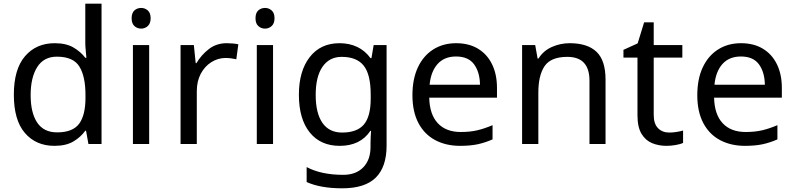

<svg xmlns="http://www.w3.org/2000/svg" viewBox="-20 -780 4306 1040"><path d="M275 10Q175 10 115 -59.5Q55 -129 55 -267Q55 -405 115.5 -475.5Q176 -546 276 -546Q338 -546 377.5 -523Q417 -500 442 -467H448Q447 -480 444.5 -505.5Q442 -531 442 -546V-760H530V0H459L446 -72H442Q418 -38 378 -14Q338 10 275 10ZM289 -63Q374 -63 408.5 -109.5Q443 -156 443 -250V-266Q443 -366 410 -419.5Q377 -473 288 -473Q217 -473 181.5 -416.5Q146 -360 146 -265Q146 -169 181.5 -116Q217 -63 289 -63Z M745 -737Q765 -737 780.5 -723.5Q796 -710 796 -681Q796 -653 780.5 -639Q765 -625 745 -625Q723 -625 708 -639Q693 -653 693 -681Q693 -710 708 -723.5Q723 -737 745 -737ZM788 -536V0H700V-536Z M1208 -546Q1223 -546 1240.5 -544.5Q1258 -543 1271 -540L1260 -459Q1247 -462 1231.5 -464Q1216 -466 1202 -466Q1161 -466 1125 -443.5Q1089 -421 1067.5 -380.5Q1046 -340 1046 -286V0H958V-536H1030L1040 -438H1044Q1070 -482 1111 -514Q1152 -546 1208 -546Z M1416 -737Q1436 -737 1451.5 -723.5Q1467 -710 1467 -681Q1467 -653 1451.5 -639Q1436 -625 1416 -625Q1394 -625 1379 -639Q1364 -653 1364 -681Q1364 -710 1379 -723.5Q1394 -737 1416 -737ZM1459 -536V0H1371V-536Z M1819 -546Q1872 -546 1914.5 -526Q1957 -506 1987 -465H1992L2004 -536H2074V9Q2074 124 2015.5 182Q1957 240 1834 240Q1716 240 1641 206V125Q1720 167 1839 167Q1908 167 1947.5 126.5Q1987 86 1987 16V-5Q1987 -17 1988 -39.5Q1989 -62 1990 -71H1986Q1932 10 1820 10Q1716 10 1657.5 -63Q1599 -136 1599 -267Q1599 -395 1657.5 -470.5Q1716 -546 1819 -546ZM1831 -472Q1764 -472 1727 -418.5Q1690 -365 1690 -266Q1690 -167 1726.5 -114.5Q1763 -62 1833 -62Q1914 -62 1951 -105.5Q1988 -149 1988 -246V-267Q1988 -377 1950 -424.5Q1912 -472 1831 -472Z M2451 -546Q2520 -546 2569.5 -516Q2619 -486 2645.5 -431.5Q2672 -377 2672 -304V-251H2305Q2307 -160 2351.5 -112.5Q2396 -65 2476 -65Q2527 -65 2566.5 -74.5Q2606 -84 2648 -102V-25Q2607 -7 2567 1.5Q2527 10 2472 10Q2396 10 2337.5 -21Q2279 -52 2246.5 -113.5Q2214 -175 2214 -264Q2214 -352 2243.5 -415Q2273 -478 2326.5 -512Q2380 -546 2451 -546ZM2450 -474Q2387 -474 2350.5 -433.5Q2314 -393 2307 -321H2580Q2579 -389 2548 -431.5Q2517 -474 2450 -474Z M3066 -546Q3162 -546 3211 -499.5Q3260 -453 3260 -349V0H3173V-343Q3173 -472 3053 -472Q2964 -472 2930 -422Q2896 -372 2896 -278V0H2808V-536H2879L2892 -463H2897Q2923 -505 2969 -525.5Q3015 -546 3066 -546Z M3605 -62Q3625 -62 3646 -65.5Q3667 -69 3680 -73V-6Q3666 1 3640 5.5Q3614 10 3590 10Q3548 10 3512.5 -4.5Q3477 -19 3455 -55Q3433 -91 3433 -156V-468H3357V-510L3434 -545L3469 -659H3521V-536H3676V-468H3521V-158Q3521 -109 3544.5 -85.5Q3568 -62 3605 -62Z M3994 -546Q4063 -546 4112.5 -516Q4162 -486 4188.5 -431.5Q4215 -377 4215 -304V-251H3848Q3850 -160 3894.5 -112.5Q3939 -65 4019 -65Q4070 -65 4109.5 -74.5Q4149 -84 4191 -102V-25Q4150 -7 4110 1.5Q4070 10 4015 10Q3939 10 3880.5 -21Q3822 -52 3789.5 -113.5Q3757 -175 3757 -264Q3757 -352 3786.5 -415Q3816 -478 3869.5 -512Q3923 -546 3994 -546ZM3993 -474Q3930 -474 3893.5 -433.5Q3857 -393 3850 -321H4123Q4122 -389 4091 -431.5Q4060 -474 3993 -474Z"/></svg>

Font: RS Noto Sans
Style: Regular
Weight: 400
Designer: Monotype Design Team
Foundry: Monotype Imaging Inc.
Version: Version 3.10